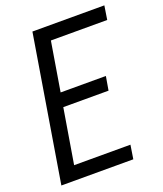

<svg xmlns="http://www.w3.org/2000/svg" viewBox="-136 -824 773 913"><g transform="rotate(-20 250.5 -367.5)"><path d="M16 0 137 -735H501L490 -665H205L164 -417H393L381 -347H152L106 -70H391L380 0Z"/></g></svg>

Font: Iosevka Term Curly Oblique
Style: Regular
Weight: 400
Italic angle: -9°
Designer: Belleve Invis
Foundry: Belleve Invis
Version: Version 32.3.0